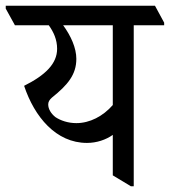

<svg xmlns="http://www.w3.org/2000/svg" viewBox="-57 -643 592 669"><path d="M246 -145C280 -145 312 -156 336 -173V-32L399 6H409V-555H515V-564L483 -623H-37V-613L-5 -555H113C130 -531 142 -505 142 -473C142 -421 101 -381 27 -344C63 -236 138 -145 246 -145ZM136 -235C121 -247 111 -263 111 -279C111 -288 115 -295 124 -303C179 -347 209 -383 209 -438C209 -476 190 -518 163 -555H336V-277C302 -238 256 -214 209 -214C180 -214 154 -223 136 -235Z"/></svg>

Font: Noto Serif Devanagari Condensed
Style: Regular
Weight: 400
Width: 3
Designer: Universal Thirst, Indian Type Foundry and the Monotype Design Team
Foundry: Monotype Imaging Inc.
Version: Version 2.004